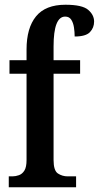

<svg xmlns="http://www.w3.org/2000/svg" viewBox="-20 -790 417 810"><path d="M17 0V-46H33Q46 -46 60 -51Q74 -56 83 -70.5Q92 -85 92 -115V-479H20V-536H92V-581Q92 -672 132 -721Q172 -770 256 -770Q327 -770 352 -748.5Q377 -727 377 -699Q377 -673 359.5 -654.5Q342 -636 295 -636Q295 -655 292 -674.5Q289 -694 280.5 -707Q272 -720 255 -720Q206 -720 206 -594V-536H318V-479H206V-115Q206 -70 224.5 -58Q243 -46 265 -46H301V0Z"/></svg>

Font: Noto Serif Ethiopic ExtraCondensed SemiBold
Style: Regular
Weight: 600
Width: 2
Designer: Monotype Design Team
Foundry: Monotype Imaging Inc.
Version: Version 2.102; ttfautohint (v1.8.4.7-5d5b)